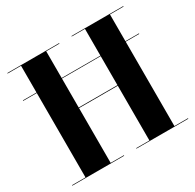

<svg xmlns="http://www.w3.org/2000/svg" viewBox="-161 -928 1127 1107"><g transform="rotate(-30 402.5 -375.0)"><path d="M16 -568.5H788.5V-565H16ZM17 -3.5H106.5V-746.5H17V-750H362V-746.5H274V-372H532V-746.5H444V-750H789V-746.5H698.5V-3.5H789V0H444V-3.5H532V-368H274V-3.5H362V0H17Z"/></g></svg>

Font: Bodoni* 48
Style: Bold
Weight: 700
Version: Version 2.2